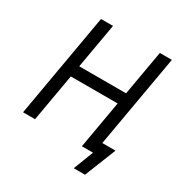

<svg xmlns="http://www.w3.org/2000/svg" viewBox="-190 -843 1068 1122"><g transform="rotate(30 344.0 -282.5)"><path d="M565 -700 512 -397H196L249 -700H168L46 0H127L183 -321H499L443 0H518L466 135H542L626 -76H537L646 -700Z"/></g></svg>

Font: Fixel Text 20240404
Style: Italic
Weight: 400
Width: 4
Italic angle: -10°
Designer: AlfaBravo + MacPaw
Foundry: Kyrylo Tkachov, Marchela Mozhyna, Serhii Makarenko, Maria Weinstein, Zakhar Kryvoshyya
Version: Version 1.211;Glyphs 3.2 (3225)